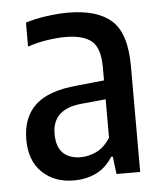

<svg xmlns="http://www.w3.org/2000/svg" viewBox="-45 -592 547 643"><g transform="rotate(-5 228.0 -271.0)"><path d="M178.5 9Q113 9 72 -30.5Q31 -70 31 -141Q31 -215 75 -256.5Q119 -298 216 -306.5L307.5 -316V-360Q307.5 -425 279.2 -448.5Q251 -472 191 -472Q164 -472 130.5 -467Q97 -462 64 -451V-531.5Q95 -541.5 134 -547Q173 -552.5 207 -552.5Q305 -552.5 353.2 -509.2Q401.5 -466 401.5 -355.5V0H322L314.5 -59H309Q287 -23.5 253.2 -7.2Q219.5 9 178.5 9ZM127 -152Q127 -108 148.5 -87.2Q170 -66.5 208.5 -66.5Q233 -66.5 259.5 -78.5Q286 -90.5 307.5 -123V-252.5L225 -244.5Q127 -235 127 -152Z"/></g></svg>

Font: Encode Sans Cnd Md
Style: Regular
Weight: 500
Width: 3
Designer: Multiple Designers
Foundry: Impallari Type
Version: Version 3.002; ttfautohint (v1.8.3) -l 8 -r 50 -G 200 -x 14 